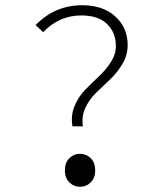

<svg xmlns="http://www.w3.org/2000/svg" viewBox="-20 -702 640 734"><path d="M257 -219Q250 -260 264.5 -295.5Q279 -331 304.5 -357.5Q330 -384 357 -409Q384 -434 403.5 -464Q423 -494 423 -526Q423 -577 389.5 -610Q356 -643 291 -643Q206 -643 145 -579L116 -606Q190 -682 294 -682Q374 -682 421 -639Q468 -596 468 -530Q468 -492 448.5 -458.5Q429 -425 402 -399.5Q375 -374 348.5 -348.5Q322 -323 306.5 -290Q291 -257 297 -219ZM327 -5Q310 12 286 12Q262 12 245 -5Q228 -22 228 -51Q228 -80 245 -97Q262 -114 286 -114Q310 -114 327 -97Q344 -80 344 -51Q344 -22 327 -5Z"/></svg>

Font: TypoPRO Source Code Pro
Style: Regular
Weight: 300
Monospace: yes
Designer: Paul D. Hunt, Teo Tuominen
Foundry: Adobe Systems Incorporated
Version: Version 2.010;PS 1.0;hotconv 1.0.84;makeotf.lib2.5.63406